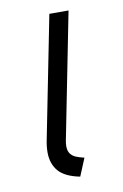

<svg xmlns="http://www.w3.org/2000/svg" viewBox="-67 -556 388 606"><g transform="rotate(-10 127.5 -253.5)"><path d="M52.7 -85.4Q52.7 -106 58.1 -130.4L134.3 -515.1H195.8L116.2 -112.3Q114.3 -103 114.3 -94.2Q114.3 -79.1 120.8 -70.3Q127.4 -61.5 137.7 -57.1Q147.9 -52.7 164.6 -48.8L141.1 7.8Q93.3 -1.5 73 -25.1Q52.7 -48.8 52.7 -85.4Z"/></g></svg>

Font: Reddit Sans Vanilla Light
Style: Italic
Weight: 300
Italic angle: -11.25°
Designer: Stephen Hutchings
Version: Version 1.013